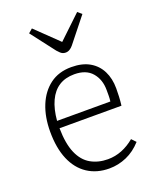

<svg xmlns="http://www.w3.org/2000/svg" viewBox="-144 -844 759 941"><g transform="rotate(-20 235.5 -373.5)"><path d="M262 14Q197 14 149 -17.5Q101 -49 75.5 -109Q50 -169 50 -254Q50 -331 74 -390Q98 -449 143.5 -483Q189 -517 255 -517Q312 -517 350 -495Q388 -473 407.5 -434Q427 -395 427 -344Q427 -323 426 -301Q425 -279 422 -255H99Q100 -174 121.5 -124.5Q143 -75 182 -53Q221 -31 271 -31Q309 -31 344 -45Q379 -59 410 -85L431 -63Q396 -24 352.5 -5Q309 14 262 14ZM100 -293H378Q380 -309 380 -322Q380 -335 380 -352Q380 -407 349 -443Q318 -479 257 -479Q210 -479 177 -458Q144 -437 124.5 -395Q105 -353 100 -293ZM255 -593Q247 -593 240.5 -595.5Q234 -598 228 -603.5Q222 -609 214 -618L118 -743L139 -761L256 -648L375 -761L396 -743L294 -615Q286 -605 276 -599Q266 -593 255 -593Z"/></g></svg>

Font: Literata ExtraLight
Style: Regular
Weight: 250
Designer: Latin by Veronika Burian and Jose Scaglione. Greek by Irene Vlachou. Cyrillic by Vera Evstafieva.
Foundry: TypeTogether
Version: Version 3.103;gftools[0.9.29]